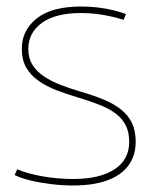

<svg xmlns="http://www.w3.org/2000/svg" viewBox="-20 -560 468 590"><path d="M25 -22 33 -40Q48 -33 68.5 -27.5Q89 -22 111.5 -18Q134 -14 158 -12Q182 -10 205 -10Q286 -10 331.5 -39.5Q377 -69 377 -124Q377 -153 367 -173.5Q357 -194 337.5 -209.5Q318 -225 288 -237Q258 -249 218 -261Q184 -271 153 -283Q122 -295 98 -312Q74 -329 60.5 -352.5Q47 -376 47 -410Q47 -467 93 -503.5Q139 -540 230 -540Q256 -540 281 -537Q306 -534 328.5 -528.5Q351 -523 367 -517L360 -499Q344 -504 323 -509Q302 -514 278 -517Q254 -520 230 -520Q150 -520 108.5 -489.5Q67 -459 67 -410Q67 -381 80 -360.5Q93 -340 115.5 -325Q138 -310 166.5 -299Q195 -288 226 -279Q267 -267 298.5 -254Q330 -241 352 -223.5Q374 -206 385.5 -182Q397 -158 397 -124Q397 -98 388.5 -76.5Q380 -55 364 -39Q348 -23 325 -12Q302 -1 271.5 4.5Q241 10 205 10Q173 10 139 6Q105 2 75.5 -5Q46 -12 25 -22Z"/></svg>

Font: Georama ExtraCondensed Thin Thin
Style: Regular
Weight: 250
Version: Version 1.001